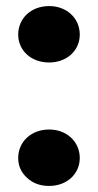

<svg xmlns="http://www.w3.org/2000/svg" viewBox="-20 -605 324 633"><path d="M69 -19C88 -1 112 8 142 8C201 8 243 -32 243 -84C243 -137 201 -178 142 -178C82 -178 40 -137 40 -84C40 -58 50 -36 69 -19ZM40 -491C40 -439 82 -399 142 -399C201 -399 243 -439 243 -491C243 -544 201 -585 142 -585C82 -585 40 -544 40 -491Z"/></svg>

Font: Poppins
Style: Bold
Weight: 700
Designer: Ninad Kale (Devanagari), Jonny Pinhorn (Latin)
Foundry: Indian Type Foundry
Version: 4.004